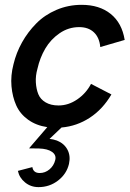

<svg xmlns="http://www.w3.org/2000/svg" viewBox="-20 -517 534 791"><path d="M221.2 -82.5Q261.7 -82.5 298.1 -107.4Q334.5 -132.3 355 -171.4L439 -127.9Q403.3 -66.9 349.9 -32Q296.4 2.9 233.4 8.3L184.1 55.2Q199.2 56.6 214.4 62Q244.1 73.7 257.8 99.4Q271.5 125 264.2 158.2Q254.4 199.7 219.2 226.8Q184.1 253.9 138.7 253.9Q106.9 253.9 83.3 234.6Q59.6 215.3 53.7 187L113.3 171.4Q117.2 195.8 143.6 195.8Q166 195.8 183.8 180.9Q201.7 166 207.5 142.6Q212.9 122.1 194.6 108.9Q176.3 95.7 139.6 94.7Q133.8 94.7 120.8 94.5Q107.9 94.2 99.6 94.2L174.8 6.8Q128.9 0 95.7 -23.9Q62.5 -47.9 46.9 -82.8Q31.2 -117.7 27.3 -161.6Q23.4 -205.6 35.6 -252.4Q46.9 -299.8 70.8 -342.5Q94.7 -385.3 129.4 -420.4Q164.1 -455.6 212.6 -476.3Q261.2 -497.1 316.4 -497.1Q389.6 -497.1 436 -459.7Q482.4 -422.4 493.7 -352.5L393.1 -323.2Q389.6 -362.3 366.9 -383.8Q344.2 -405.3 306.2 -405.3Q262.2 -405.3 225.6 -380.1Q189 -355 166.7 -317.1Q144.5 -279.3 134.3 -233.9Q126 -204.6 127.7 -177.2Q129.4 -149.9 137.9 -128.9Q146.5 -107.9 168 -95.2Q189.5 -82.5 221.2 -82.5Z"/></svg>

Font: HK Grotesk SmBold Legacy Italic
Style: Regular
Weight: 600
Italic angle: -13°
Designer: Alfredo Marco Pradil
Foundry: Hanken Design Co.
Version: Version 2.022;PS 002.022;hotconv 1.0.88;makeotf.lib2.5.64775